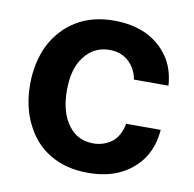

<svg xmlns="http://www.w3.org/2000/svg" viewBox="-68 -624 713 706"><g transform="rotate(10 288.5 -271.0)"><path d="M162 -23Q103 -58 71 -124Q39 -188 39 -271Q39 -353 71 -419Q105 -484 163 -519Q222 -555 303 -555Q371 -555 423 -531Q475 -506 506 -461Q536 -419 541 -354H412Q405 -394 377 -420Q349 -446 305 -446Q248 -446 212 -400Q176 -355 176 -273Q176 -191 212 -143Q246 -97 305 -97Q344 -97 375 -120Q403 -143 412 -189H541Q536 -127 507 -83Q476 -37 425 -12Q375 13 304 13Q222 13 162 -23Z"/></g></svg>

Font: Sinter Bold
Style: Regular
Weight: 700
Foundry: Adobe & rsms
Version: Version 1.000